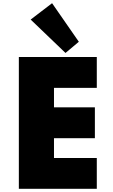

<svg xmlns="http://www.w3.org/2000/svg" viewBox="-20 -1182 710 1202"><path d="M98 0H586V-193H318V-317H574V-510H318V-632H586V-825H98ZM390 -850.5 473.5 -920.5 306 -1162 172 -1059.5Z"/></svg>

Font: Spartan Black
Style: Regular
Weight: 900
Designer: Matt Bailey, Mirko Velimirovic
Foundry: Matt Bailey
Version: Version 1.003; ttfautohint (v1.8.3)